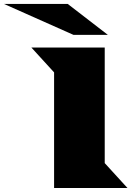

<svg xmlns="http://www.w3.org/2000/svg" viewBox="-127 -937 685 957"><path d="M239.3 -763.2 -107.4 -917.5H210.4L410.6 -763.2ZM142.6 0V-576.2L29.3 -700.2H395V-124L508.3 0Z"/></svg>

Font: Goblin
Style: Regular
Weight: 400
Designer: Riccardo De Franceschi
Foundry: Sorkin Type Co.
Version: Version 1.001